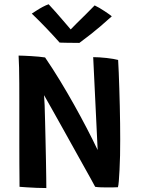

<svg xmlns="http://www.w3.org/2000/svg" viewBox="-20 -902 681 924"><path d="M203 3Q181.5 3 156.2 2Q131 1 109 -0.5Q87 -2 74 -3Q74 -10.5 73.8 -40.2Q73.5 -70 73.2 -114Q73 -158 73 -209.8Q73 -261.5 73 -314.5Q73 -367.5 73 -414.5Q73 -458 72.8 -500Q72.5 -542 71.8 -577Q71 -612 69.5 -634.5Q78 -634.5 94.5 -633.8Q111 -633 130.2 -632Q149.5 -631 167.2 -629.2Q185 -627.5 197 -625.5Q233.5 -572 268.8 -514Q304 -456 336.8 -397.5Q369.5 -339 398.2 -283.8Q427 -228.5 450 -180L428.5 -627Q441 -627 458 -626Q475 -625 492.8 -623Q510.5 -621 525.2 -618.5Q540 -616 548.5 -613.5Q550 -587.5 551.5 -551.8Q553 -516 554.2 -475Q555.5 -434 556.5 -391.2Q557.5 -348.5 558 -307.2Q558.5 -266 558.5 -231Q558.5 -192 557.8 -154Q557 -116 555.2 -84.2Q553.5 -52.5 551.8 -30.5Q550 -8.5 547.5 -1Q536 -0.5 523.8 -0.2Q511.5 0 499 0Q482 0 465.8 -0.5Q449.5 -1 438 -3Q432 -14.5 416 -43.5Q400 -72.5 377.2 -113Q354.5 -153.5 329 -199.5Q303.5 -245.5 277.8 -291.5Q252 -337.5 229.8 -377.2Q207.5 -417 192 -444Q193.5 -429.5 194.8 -395.8Q196 -362 197 -317.2Q198 -272.5 199.2 -223.8Q200.5 -175 201.2 -129.2Q202 -83.5 202.5 -48.5Q203 -13.5 203 3ZM435.5 -876Q445.5 -871.5 458.2 -864Q471 -856.5 483.5 -848.2Q496 -840 505.5 -833.2Q515 -826.5 518 -823.5Q457 -768.5 417.8 -738Q378.5 -707.5 362 -695.5Q352.5 -695.5 334.8 -695.8Q317 -696 298.2 -696.2Q279.5 -696.5 267 -697Q236.5 -731.5 203.2 -766.2Q170 -801 133 -836.5Q142.5 -842.5 156.2 -851.5Q170 -860.5 185.5 -868.8Q201 -877 214 -881.5Q230.5 -864 248 -844.2Q265.5 -824.5 281.2 -806Q297 -787.5 308.5 -774.2Q320 -761 323.5 -756.5H316.5Q325.5 -766.5 346.5 -787.2Q367.5 -808 392 -832Q416.5 -856 435.5 -876Z"/></svg>

Font: Grandstander Thin Medium
Style: Regular
Weight: 500
Version: Version 1.200